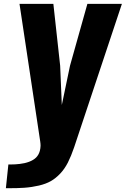

<svg xmlns="http://www.w3.org/2000/svg" viewBox="-20 -830 667 1019"><path d="M11.2 168.9H27.3C58.6 168.9 85.8 168.1 108.9 166.5C135.9 164.6 161.9 160.6 186.8 154.8C211.7 148.9 232.7 141 250 131.1C267.3 121.2 283.7 108 299.3 91.6C314.9 75.1 328.5 55.6 340.1 33C351.6 10.3 362.8 -16.8 373.5 -48.3L627 -809.6H443.8L351.6 -481.4L308.1 -272.9L299.3 -481L263.2 -809.6H83.5L193.4 -79.6C194.7 -71.5 195.3 -63.8 195.3 -56.6C195 -46.9 193.7 -37.8 191.4 -29.3C187.5 -15 180.8 -3.1 171.4 6.3C161.9 15.5 149.6 22.9 134.3 28.6C119 34.3 102.5 38.1 85 40C69.3 42 52.1 43 33.2 43H24.4Z"/></svg>

Font: Oswald
Style: Heavy
Weight: 800
Designer: Vernon Adams
Foundry: Vernon Adams
Version: 3.0; ttfautohint (v0.95.6-bc232) -l 8 -r 50 -G 200 -x 0 -w "